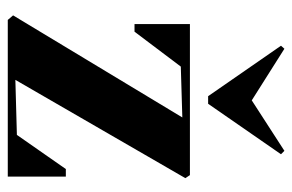

<svg xmlns="http://www.w3.org/2000/svg" viewBox="-152 -618 769 506"><g transform="rotate(90 233.0 -364.5)"><path d="M20 -14 32 0H445V-153H425L335 -24L190 -20L449 -468L441 -480H43V-334H63L155 -456L289 -460ZM108 -729 100 -720 233 -528H253L386 -720L377 -729L244 -643Z"/></g></svg>

Font: Mazius Display
Style: Bold
Weight: 700
Designer: Alberto Casagrande & Collletttivo
Foundry: Collletttivo
Version: Version 2.000;Glyphs 3.2 (3221)